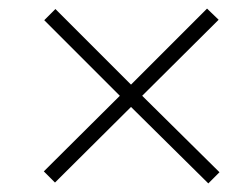

<svg xmlns="http://www.w3.org/2000/svg" viewBox="-20 -549 580 447"><path d="M108 -124 82 -150 259 -326 83 -502 109 -528 285 -352 462 -529 489 -503 311 -326 491 -148 465 -122 285 -300Z"/></svg>

Font: DM Serif Text
Style: Italic
Weight: 400
Italic angle: -12°
Designer: Colophon Foundry, Frank Grießhammer
Foundry: Colophon Foundry
Version: Version 5.100; ttfautohint (v1.8.2)